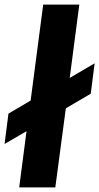

<svg xmlns="http://www.w3.org/2000/svg" viewBox="-21 -820 434 840"><path d="M221 0H63L95 -246L-1 -190L16 -323L113 -380L168 -800H326L284 -479L393 -543L376 -410L267 -346Z"/></svg>

Font: Tanohe Sans
Style: Bold Italic
Weight: 700
Designer: Village Type and Design LLC & Cristiano Sobral
Foundry: Cooper Hewitt Smithsonian Design Museum
Version: Version 1.00;September 29, 2021;FontCreator 13.0.0.2655 64-b